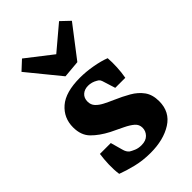

<svg xmlns="http://www.w3.org/2000/svg" viewBox="-208 -741 824 824"><g transform="rotate(-45 203.5 -329.0)"><path d="M38 -22Q34 -51 35 -82Q36 -113 40 -141H106L121 -87Q126 -67 138 -58Q146 -53 160 -47Q174 -41 193 -41Q220 -41 234.5 -56Q249 -71 249 -91Q249 -111 234 -124Q219 -137 194 -149Q169 -161 138 -176Q94 -199 66.5 -227Q39 -255 39 -303Q39 -360 81 -396.5Q123 -433 211 -433Q247 -433 286.5 -426Q326 -419 354 -408Q356 -382 354.5 -352Q353 -322 348 -295H287L271 -346Q268 -357 264.5 -362.5Q261 -368 253 -372Q243 -378 232.5 -381Q222 -384 211 -384Q189 -384 175 -371.5Q161 -359 161 -337Q161 -318 173 -305Q185 -292 204.5 -282Q224 -272 247 -262Q282 -247 312.5 -229.5Q343 -212 361.5 -186.5Q380 -161 380 -121Q380 -56 328 -23Q276 10 197 10Q151 10 110 0Q69 -10 38 -22ZM359 -630 250 -488 171 -481 51 -628 93 -667 210 -576 319 -668Z"/></g></svg>

Font: Yrsa
Style: Bold
Weight: 700
Version: Version 2.004